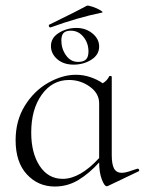

<svg xmlns="http://www.w3.org/2000/svg" viewBox="-20 -672 530 701"><path d="M483 -56Q487 -56 488 -51.5Q489 -47 485 -46L374 7L370 8Q361 8 351.5 -17.5Q342 -43 342 -79Q306 -39 266.5 -15Q227 9 180 9Q119 9 78 -35.5Q37 -80 37 -160Q37 -232 71 -286.5Q105 -341 156.5 -370Q208 -399 257 -399Q284 -399 309.5 -390.5Q335 -382 355 -368Q371 -377 379 -394Q380 -395 384 -394.5Q388 -394 388 -392V-106Q388 -72 396.5 -56.5Q405 -41 425 -41Q435 -41 449.5 -45.5Q464 -50 481 -56ZM342 -95V-295Q342 -331 308 -355.5Q274 -380 232 -380Q171 -380 132.5 -326.5Q94 -273 94 -188Q94 -113 125 -66Q156 -19 209 -19Q272 -19 342 -95ZM163 -572Q160 -572 158.5 -576.5Q157 -581 160 -582Q177 -590 251 -627L297 -651Q301 -653 317.5 -647.5Q334 -642 346.5 -634.5Q359 -627 352 -626Q264 -608 165 -572ZM166 -504Q166 -534 195 -552Q224 -570 259 -570Q293 -570 317.5 -550Q342 -530 342 -502Q342 -472 313.5 -454Q285 -436 249 -436Q212 -436 189 -456Q166 -476 166 -504ZM303 -484Q303 -515 284.5 -537.5Q266 -560 239 -560Q220 -560 212 -551.5Q204 -543 204 -524Q204 -494 221 -470Q238 -446 265 -446Q285 -446 294 -455Q303 -464 303 -484Z"/></svg>

Font: Cormorant Infant Light
Style: Regular
Weight: 300
Designer: Christian Thalmann (Catharsis Fonts)
Version: Version 3.000